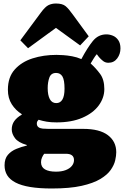

<svg xmlns="http://www.w3.org/2000/svg" viewBox="-20 -845 707 1095"><path d="M140 -570 96 -615 213 -773Q238 -807 257 -816Q276 -825 299 -825Q336 -825 354 -810Q372 -795 396 -761L486 -638L437 -586L299 -686ZM275 230Q204 230 152.5 221.5Q101 213 68.5 196Q36 179 21 154.5Q6 130 6 98Q6 60 25 38Q44 16 73.5 4Q103 -8 133 -15V-18Q84 -32 65.5 -57Q47 -82 47 -107Q47 -134 61.5 -154.5Q76 -175 104 -191V-194Q69 -216 47 -250.5Q25 -285 25 -333Q25 -405 64 -448.5Q103 -492 165.5 -512Q228 -532 302 -532Q317 -532 340.5 -530.5Q364 -529 391.5 -524Q419 -519 444 -508Q478 -572 509 -610.5Q540 -649 587 -649Q605 -649 623.5 -641.5Q642 -634 654.5 -616Q667 -598 667 -569Q667 -537 648.5 -512Q630 -487 598 -487Q581 -487 568 -497Q555 -507 544 -520L532 -536Q523 -526 514 -511Q505 -496 497 -483Q527 -456 551 -423.5Q575 -391 575 -337Q575 -287 543 -243.5Q511 -200 450 -173.5Q389 -147 303 -147Q270 -147 246.5 -151Q223 -155 200 -162Q197 -159 193.5 -154Q190 -149 190 -141Q190 -127 199 -120Q208 -113 223 -111.5Q238 -110 256 -110H455Q548 -110 595.5 -74Q643 -38 643 23Q643 43 637 69.5Q631 96 611.5 124Q592 152 552 176Q512 200 445 215Q378 230 275 230ZM299 134Q332 134 355 125Q378 116 390 101Q402 86 402 68Q402 50 390.5 41Q379 32 356 32H232Q225 41 219.5 53.5Q214 66 214 80Q214 108 236.5 121Q259 134 299 134ZM301 -257Q324 -257 336 -277.5Q348 -298 348 -339Q348 -389 336 -409Q324 -429 300 -429Q271 -429 261.5 -402.5Q252 -376 252 -342Q252 -303 264 -280Q276 -257 301 -257Z"/></svg>

Font: Literata 18pt Black
Style: Regular
Weight: 900
Designer: Latin by Veronika Burian and Jose Scaglione. Greek by Irene Vlachou. Cyrillic by Vera Evstafieva.
Foundry: TypeTogether
Version: Version 3.103;gftools[0.9.29]